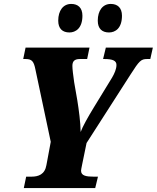

<svg xmlns="http://www.w3.org/2000/svg" viewBox="-20 -956 797 976"><path d="M534 -791C566 -791 600 -812 600 -876C600 -917 577 -936 543 -936C502 -936 477 -902 477 -851C477 -810 499 -791 534 -791ZM333 -791C364 -791 399 -812 399 -876C399 -917 376 -936 342 -936C301 -936 276 -902 276 -851C276 -810 298 -791 333 -791ZM101 0H464L478 -58H456C420 -58 392 -62 392 -88C392 -94 394 -100 397 -117L420 -229L644 -578C688 -647 697 -656 728 -656H744L757 -714H518L504 -656H510C554 -656 572 -647 572 -626C572 -605 562 -583 550 -562L457 -410C427 -361 399 -311 390 -285C389 -337 381 -396 373 -446L357 -538C352 -574 348 -604 348 -621C348 -643 357 -656 386 -656H423L435 -714H110L98 -656H110C143 -656 152 -643 160 -603L238 -235L216 -117C208 -69 175 -58 140 -58H113Z"/></svg>

Font: Noto Serif Condensed Black
Style: Italic
Weight: 900
Width: 3
Italic angle: -12°
Designer: Monotype Design Team
Foundry: Monotype Imaging Inc.
Version: Version 2.013